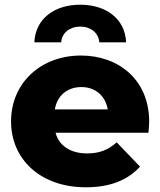

<svg xmlns="http://www.w3.org/2000/svg" viewBox="-20 -787 681 816"><path d="M213 -322C223 -381 266 -417 326 -417C385 -417 428 -380 438 -322ZM345 9C447 9 523 -21 575 -79L476 -182C439 -150 404 -135 350 -135C280 -135 231 -167 216 -223H611C612 -238 614 -256 614 -270C614 -448 484 -551 324 -551C154 -551 27 -435 27 -271C27 -110 152 9 345 9ZM240 -607C243 -648 277 -674 321 -674C365 -674 399 -648 402 -607H516C512 -706 432 -767 321 -767C210 -767 130 -706 126 -607Z"/></svg>

Font: Montserrat-Alt1 ExtBd
Style: Regular
Weight: 800
Designer: Differentunic
Foundry: Differentunic
Version: Version 7.222